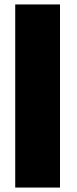

<svg xmlns="http://www.w3.org/2000/svg" viewBox="-20 -731 346 864"><path d="M48.5 113V-711H250V113Z"/></svg>

Font: Anybody UltraExpanded ExtraBold
Style: Regular
Weight: 800
Width: 9
Designer: Tyler Finck
Foundry: Etcetera Type Company
Version: Version 1.010; ttfautohint (v1.8.3) -l 8 -r 50 -G 200 -x 14 